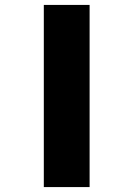

<svg xmlns="http://www.w3.org/2000/svg" viewBox="-20 -760 542 780"><path d="M158 0V-740H344V0Z"/></svg>

Font: Lexend Mega ExtraBold
Style: Regular
Weight: 800
Designer: Bonnie Shaver-Troup, Thomas Jockin
Foundry: Lexend
Version: Version 1.007